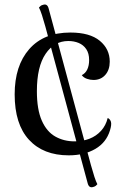

<svg xmlns="http://www.w3.org/2000/svg" viewBox="-20 -762 550 838"><path d="M387 54Q369 60 363 39L178 -646Q170 -675 163 -696.5Q156 -718 150 -729Q154 -733 157 -736Q160 -739 168 -741Q186 -747 192 -726L377 -41Q385 -12 392 9.5Q399 31 405 42Q402 45 398.5 48.5Q395 52 387 54ZM280 -84Q169 -84 106.5 -152Q44 -220 44 -350Q44 -475 107.5 -547.5Q171 -620 287 -620Q372 -620 415.5 -584Q459 -548 459 -493Q459 -457 439.5 -435Q420 -413 388 -413Q374 -413 359.5 -418Q345 -423 337 -434Q353 -442 361 -459Q369 -476 369 -500Q369 -529 356.5 -547.5Q344 -566 323.5 -574.5Q303 -583 278 -583Q217 -583 179 -527Q141 -471 141 -364Q141 -284 162.5 -235.5Q184 -187 221.5 -166Q259 -145 305 -145Q341 -145 370.5 -156.5Q400 -168 421 -191Q442 -214 450 -247Q460 -243 464 -231Q468 -219 460 -193Q444 -140 396 -112Q348 -84 280 -84Z"/></svg>

Font: Arima Thin Medium
Style: Regular
Weight: 500
Version: Version 1.100